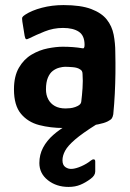

<svg xmlns="http://www.w3.org/2000/svg" viewBox="-20 -497 510 756"><path d="M230 7Q179 7 134.5 -4.5Q90 -16 62.5 -49Q35 -82 35 -145Q35 -197 54.5 -230.5Q74 -264 104.5 -282Q135 -300 168 -306.5Q201 -313 227 -313Q248 -313 267.5 -311.5Q287 -310 304 -307Q313 -304 313 -320Q313 -357 290.5 -372Q268 -387 228 -387Q190 -387 155.5 -373Q121 -359 97 -347Q86 -341 82.5 -343Q79 -345 77 -356L68 -412Q66 -425 68 -429Q70 -433 79 -439Q105 -456 145 -466.5Q185 -477 230 -477Q298 -477 339 -461.5Q380 -446 400.5 -420Q421 -394 427.5 -360.5Q434 -327 434 -291Q435 -249 434.5 -208.5Q434 -168 432 -128Q430 -88 426 -47Q424 -36 420 -30.5Q416 -25 404 -19Q390 -12 367 -7.5Q344 -3 317.5 0.5Q291 4 268 5.5Q245 7 230 7ZM238 -70Q246 -70 256 -71Q266 -72 276 -75.5Q286 -79 292.5 -84Q299 -89 300 -97Q303 -121 305 -150Q307 -179 305 -206Q305 -219 295 -224Q285 -231 266.5 -232.5Q248 -234 236 -234Q227 -234 213.5 -230.5Q200 -227 188 -218Q176 -209 168.5 -191Q161 -173 161 -145Q161 -123 170 -106Q179 -89 196 -79.5Q213 -70 238 -70ZM250 239Q202 239 168.5 212.5Q135 186 135 145Q135 112 149.5 84.5Q164 57 189.5 34.5Q215 12 246 -5Q256 -10 267.5 -14.5Q279 -19 293 -19H356Q363 -19 364 -15Q365 -11 358 -6Q304 28 275.5 52.5Q247 77 236.5 96.5Q226 116 226 134Q226 153 237.5 161Q249 169 263 168Q279 167 300.5 157.5Q322 148 338 135Q344 130 349.5 130.5Q355 131 355 139V178Q355 194 337 207Q317 222 296.5 230.5Q276 239 250 239Z"/></svg>

Font: Glory Thin
Style: Bold
Weight: 700
Version: Version 1.011